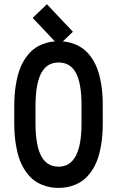

<svg xmlns="http://www.w3.org/2000/svg" viewBox="-20 -895 565 927"><path d="M476.1 -389.6V-296.9Q476.1 -242.2 468.5 -196.8Q460.9 -151.4 448.7 -119.9Q436.5 -88.4 418.9 -64.5Q401.4 -40.5 382.8 -26.1Q364.3 -11.7 342.3 -2.9Q320.3 5.9 301.5 9Q282.7 12.2 262.7 12.2Q242.7 12.2 223.9 9Q205.1 5.9 183.1 -2.9Q161.1 -11.7 142.6 -25.9Q124 -40 106.2 -64.5Q88.4 -88.9 76.2 -120.6Q64 -152.3 56.4 -198.5Q48.8 -244.6 48.8 -300.8V-382.3Q48.8 -438.5 56.4 -484.6Q64 -530.8 76.2 -562.7Q88.4 -594.7 106.2 -618.9Q124 -643.1 142.6 -657.5Q161.1 -671.9 183.1 -680.7Q205.1 -689.5 223.9 -692.6Q242.7 -695.8 262.7 -695.8Q282.7 -695.8 301.5 -692.9Q320.3 -689.9 342.3 -681.2Q364.3 -672.4 382.8 -658.4Q401.4 -644.5 418.9 -620.6Q436.5 -596.7 448.7 -565.7Q460.9 -534.7 468.5 -489.5Q476.1 -444.3 476.1 -389.6ZM151.4 -382.3V-300.8Q151.4 -194.8 178.5 -142.6Q205.6 -90.3 262.7 -90.3Q373.5 -90.3 373.5 -296.9V-389.6Q373.5 -493.2 346.4 -543.2Q319.3 -593.3 262.7 -593.3Q206.1 -593.3 178.7 -541.3Q151.4 -489.3 151.4 -382.3ZM332 -741.7 263.2 -675.8 137.7 -808.6 206.5 -874.5Z"/></svg>

Font: Anka/Coder Condensed
Style: Bold
Weight: 700
Width: 4
Monospace: yes
Version: Version 001.100